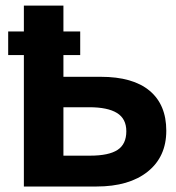

<svg xmlns="http://www.w3.org/2000/svg" viewBox="-20 -679 640 699"><path d="M585.4 -203.1Q585.4 -108.4 517.8 -54.2Q450.2 0 331.1 0H66.9V-478.5H9.8V-564.5H66.9V-658.7H210.9V-564.5H272V-478.5H210.9V-399.4H346.7Q463.9 -399.4 524.7 -348.6Q585.4 -297.9 585.4 -203.1ZM439.9 -201.2Q439.9 -246.6 406 -267.6Q372.1 -288.6 304.7 -288.6H210.9V-112.3H307.6Q376 -112.3 408 -133.3Q439.9 -154.3 439.9 -201.2Z"/></svg>

Font: Cousine
Style: Bold
Weight: 700
Monospace: yes
Designer: Steve Matteson
Foundry: Ascender Corporation
Version: Version 1.20